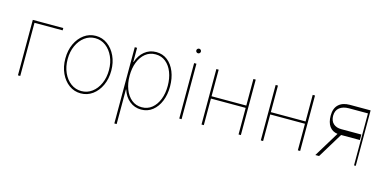

<svg xmlns="http://www.w3.org/2000/svg" viewBox="-80 -1154 3677 1824"><g transform="rotate(15 1758.0 -242.5)"><path d="M396.3 -545.5V-522.7H119.3V0H96.6V-545.5Z M715.9 11.4Q651.6 11.4 600.5 -25.7Q549.4 -62.9 519.7 -127Q490.1 -191.1 490.1 -271.3Q490.1 -351.9 519.7 -415.8Q549.4 -479.8 600.5 -516.9Q651.6 -554 715.9 -554Q780.2 -554 831.1 -516.7Q882.1 -479.4 911.9 -415.5Q941.8 -351.6 941.8 -271.3Q941.8 -191.1 912.1 -127Q882.5 -62.9 831.3 -25.7Q780.2 11.4 715.9 11.4ZM715.9 -11.4Q773.8 -11.4 819.8 -45.5Q865.8 -79.5 892.4 -138.5Q919 -197.4 919 -271.3Q919 -345.2 892.2 -403.9Q865.4 -462.7 819.6 -497Q773.8 -531.2 715.9 -531.2Q658.4 -531.2 612.4 -497Q566.4 -462.7 539.6 -403.9Q512.8 -345.2 512.8 -271.3Q512.8 -197.4 539.4 -138.5Q566.1 -79.5 612 -45.5Q658 -11.4 715.9 -11.4Z M1099.4 204.5V-545.5H1122.2V-406.2H1125Q1147 -474.1 1195.5 -514Q1244 -554 1309.7 -554Q1374.3 -554 1421.3 -516.9Q1468.4 -479.8 1494.1 -415.8Q1519.9 -351.9 1519.9 -271.3Q1519.9 -191.1 1494 -127.1Q1468 -63.2 1420.8 -25.9Q1373.6 11.4 1309.7 11.4Q1244.7 11.4 1195.5 -28.4Q1146.3 -68.2 1125 -136.4H1122.2V204.5ZM1122.2 -271.3Q1122.2 -197.4 1145.1 -138.7Q1168 -79.9 1210 -45.6Q1252.1 -11.4 1309.7 -11.4Q1367.2 -11.4 1409.3 -45.6Q1451.3 -79.9 1474.3 -138.7Q1497.2 -197.4 1497.2 -271.3Q1497.2 -345.2 1474.4 -403.9Q1451.7 -462.7 1409.6 -497Q1367.5 -531.2 1309.7 -531.2Q1251.8 -531.2 1209.7 -497Q1167.6 -462.7 1144.9 -403.9Q1122.2 -345.2 1122.2 -271.3Z M1683.2 0V-545.5H1706V0ZM1694.6 -644.9Q1685.4 -644.9 1678.6 -651.6Q1671.9 -658.4 1671.9 -667.6Q1671.9 -676.8 1678.6 -683.6Q1685.4 -690.3 1694.6 -690.3Q1703.8 -690.3 1710.6 -683.6Q1717.3 -676.8 1717.3 -667.6Q1717.3 -658.4 1710.6 -651.6Q1703.8 -644.9 1694.6 -644.9Z M1924.7 -545.5V-284.1H2266.3V-545.5H2289.1V0H2266.3V-261.4H1924.7V0H1902V-545.5Z M2507.8 -545.5V-284.1H2849.4V-545.5H2872.2V0H2849.4V-261.4H2507.8V0H2485.1V-545.5Z M3402 0V-511.4H3214.5Q3157.7 -511 3123.2 -484.6Q3088.8 -458.1 3088.1 -404.8Q3088.8 -353.3 3118.3 -327.1Q3147.7 -300.8 3196 -301.1H3393.5V-247.2H3208.8L3058.2 0H3021.3L3172.9 -248.6Q3121.4 -255.3 3093.4 -294.2Q3065.3 -333.1 3065.3 -400.6Q3065.3 -471.6 3104.6 -508.5Q3143.8 -545.5 3214.5 -545.5H3419V0Z"/></g></svg>

Font: Inter Thin BETA
Style: Regular
Weight: 100
Designer: Rasmus Andersson
Foundry: rsms
Version: Version 3.011;git-f93a4a705